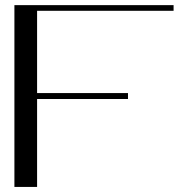

<svg xmlns="http://www.w3.org/2000/svg" viewBox="-20 -741 740 761"><path d="M668 -698.2Q668 -706.1 668 -720.7Q487.3 -720.7 127 -720.7Q104.5 -720.7 59.6 -720.7Q51.8 -720.7 37.1 -720.7Q37.1 -480.5 37.1 0Q67.4 0 127 0Q127 -116.2 127 -348.6Q247.1 -348.6 487.3 -348.6Q487.3 -356.4 487.3 -372.1Q367.2 -372.1 127 -372.1Q127 -480.5 127 -698.2Q307.6 -698.2 668 -698.2Z"/></svg>

Font: Suave
Style: Regular
Weight: 400
Designer: Manu Ambady
Version: Version 1.0